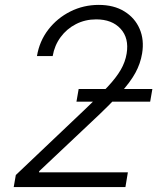

<svg xmlns="http://www.w3.org/2000/svg" viewBox="-20 -757 650 777"><path d="M35.5 0 44 -48.7 325.3 -315.7Q380.7 -368.3 415.5 -405.5Q450.3 -442.8 468.6 -474.4Q486.9 -506 492.5 -540.1Q502.8 -602.6 468 -640.6Q433.2 -678.6 369.3 -678.6Q324.6 -678.6 287.3 -659.4Q250 -640.3 225.3 -606.7Q200.6 -573.2 193.2 -530.2H129.6Q139.6 -590.6 175.6 -637.3Q211.6 -683.9 264.9 -710.6Q318.2 -737.2 379.6 -737.2Q440.7 -737.2 483.3 -710.9Q525.9 -684.7 545.1 -640.1Q564.3 -595.5 555 -540.1Q548.3 -499.6 527.9 -462.2Q507.5 -424.7 465.7 -378.6Q424 -332.4 352.3 -265.6L138.8 -64.3L137.8 -59.7H497.5L487.6 0ZM289.4 -345.5 298.3 -396.7H596.6L587.7 -345.5Z"/></svg>

Font: Inter Light  BETA
Style: Italic
Weight: 300
Italic angle: 9.39999°
Designer: Rasmus Andersson
Foundry: rsms
Version: Version 3.011;git-f93a4a705